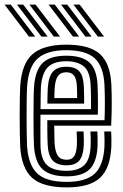

<svg xmlns="http://www.w3.org/2000/svg" viewBox="-53 -804 533 834"><path d="M236.8 10Q132.2 10 86.2 -31.9Q40.2 -73.8 34.8 -167.5Q33.8 -187 33.1 -223.2Q32.5 -259.5 32.5 -300.6Q32.5 -341.8 33.1 -377Q33.8 -412.2 34.8 -429.8Q41.2 -528.8 89.2 -569.4Q137.2 -610 234.8 -610Q335.2 -610 380.8 -569.6Q426.2 -529.2 430.8 -436Q431.8 -415.2 432.1 -392.9Q432.5 -370.5 432.4 -347.5Q432.2 -324.5 431.6 -301.9Q431 -279.2 429.8 -258H182.5Q182.8 -242.8 183 -226.4Q183.2 -210 183.6 -197.2Q184 -184.5 184.2 -179.8Q186.8 -143.8 198.6 -126.9Q210.5 -110 236.8 -110Q258.5 -110 268.9 -125.1Q279.2 -140.2 281 -175Q281.5 -182.5 281.2 -197.1Q281 -211.8 280 -233H310Q311 -213 311.2 -197.4Q311.5 -181.8 311 -173.8Q308.8 -126.8 291.4 -106.4Q274 -86 236.8 -86Q195 -86 175.8 -107Q156.5 -128 154 -176.2Q153.5 -187.5 153.1 -204Q152.8 -220.5 152.6 -240.5Q152.5 -260.5 152.5 -282H401Q401.8 -298.5 402.1 -317.2Q402.5 -336 402.5 -355.9Q402.5 -375.8 402.1 -395.6Q401.8 -415.5 400.8 -434.5Q396.8 -515.8 358.4 -550.9Q320 -586 234.8 -586Q151.5 -586 111 -550.2Q70.5 -514.5 64.8 -428Q63.5 -409.2 63 -373Q62.5 -336.8 62.5 -295.8Q62.5 -254.8 63.1 -220.4Q63.8 -186 64.5 -170.8Q69.5 -88.8 108 -51.4Q146.5 -14 236.8 -14Q320.8 -14 358.8 -50.1Q396.8 -86.2 400.8 -169Q401.2 -180 401.1 -191.1Q401 -202.2 400.6 -213Q400.2 -223.8 399.8 -233H429.8Q430.5 -219.8 431 -202Q431.5 -184.2 430.8 -168Q426.2 -72.5 381.1 -31.2Q336 10 236.8 10ZM236.8 -38Q165.2 -38 132 -68.8Q98.8 -99.5 94.5 -171.8Q93.5 -187.2 93 -221.2Q92.5 -255.2 92.5 -295.6Q92.5 -336 93 -371.8Q93.5 -407.5 94.8 -426.2Q99.8 -498.5 132 -530.2Q164.2 -562 234.8 -562Q303 -562 335.2 -532.8Q367.5 -503.5 370.8 -433.8Q371.8 -414.2 372.1 -392.9Q372.5 -371.5 372.5 -349.6Q372.5 -327.8 371.8 -306H122.8Q122.5 -264.5 122.5 -233.4Q122.5 -202.2 122.8 -174Q123.8 -114 150.1 -88Q176.5 -62 236.8 -62Q285.2 -62 311.5 -85.2Q337.8 -108.5 340.8 -170.5Q341.2 -184.5 341 -200Q340.8 -215.5 339.8 -233H369.8Q370.5 -217.8 371 -202Q371.5 -186.2 370.8 -169.8Q367.5 -99.5 336.2 -68.8Q305 -38 236.8 -38ZM123 -330H342.2Q342.5 -349.5 342.4 -366.8Q342.2 -384 341.9 -400.4Q341.5 -416.8 340.8 -433.2Q338 -494.5 310.4 -516.2Q282.8 -538 234.8 -538Q180.5 -538 154.6 -511.8Q128.8 -485.5 124.5 -424Q124.2 -417.8 123.8 -391.2Q123.2 -364.8 123 -330ZM152.8 -354Q153 -367.2 153.2 -380.9Q153.5 -394.5 153.9 -405.6Q154.2 -416.8 154.5 -422.2Q158 -471.5 176.8 -492.8Q195.5 -514 234.8 -514Q274.2 -514 291.6 -494Q309 -474 311 -430Q311.5 -420 311.9 -406.9Q312.2 -393.8 312.4 -379.9Q312.5 -366 312.5 -354ZM183 -378H282.2Q282.2 -386.2 282 -395.5Q281.8 -404.8 281.5 -413.6Q281.2 -422.5 281 -429Q279.5 -461 268.8 -475.5Q258 -490 234.8 -490Q210.5 -490 198.8 -474Q187 -458 184.5 -420.8Q184.2 -416.5 184 -410.5Q183.8 -404.5 183.5 -396.5Q183.2 -388.5 183 -378ZM180.8 -645 74.8 -784H101.8L207.8 -645ZM72.8 -645 -33.2 -784H-6.2L99.8 -645ZM126.8 -645 20.8 -784H47.8L153.8 -645ZM372 -645 266 -784H293L399 -645ZM264 -645 158 -784H185L291 -645ZM318 -645 212 -784H239L345 -645Z"/></svg>

Font: Big Shoulders Inline Display Thin Black
Style: Regular
Weight: 900
Version: Version 2.002